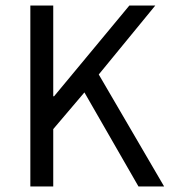

<svg xmlns="http://www.w3.org/2000/svg" viewBox="-20 -676 619 696"><path d="M90 0V-656H173V-327H176L449 -656H543L338 -406L575 0H482L286 -341L173 -208V0Z"/></svg>

Font: Processing Sans Pro
Style: Regular
Weight: 400
Designer: Paul D. Hunt
Foundry: Adobe Systems Incorporated
Version: Version 2.020;PS 2.000;hotconv 1.0.86;makeotf.lib2.5.63406